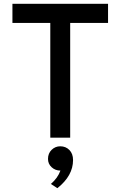

<svg xmlns="http://www.w3.org/2000/svg" viewBox="-20 -720 630 1004"><path d="M347 -600V0H243V-600H45V-700H545V-600ZM246 242Q282 211 296 172Q269 172 250 154.5Q231 137 231 111Q231 82 250 63.5Q269 45 295 45Q324 45 343 64.5Q362 84 362 117Q362 199 280 264Z"/></svg>

Font: Overpass Light
Style: Bold
Weight: 600
Designer: Delve Withrington, Thomas Jockin
Foundry: Delve Fonts
Version: Version 3.000;DELV;Overpass